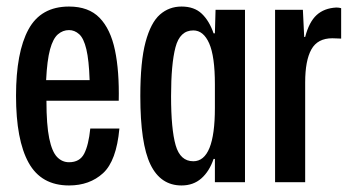

<svg xmlns="http://www.w3.org/2000/svg" viewBox="-20 -557 1082 587"><path d="M191 10Q106 10 67.5 -59.5Q29 -129 29 -264Q29 -397 67 -467Q105 -537 191 -537Q251 -537 284.5 -502.5Q318 -468 331.5 -403.5Q345 -339 343 -249H122Q122 -175 130.5 -134Q139 -93 154.5 -77Q170 -61 191 -61Q224 -61 237.5 -87.5Q251 -114 256 -164H345Q336 -65 295 -27.5Q254 10 191 10ZM191 -465Q172 -465 157 -452Q142 -439 133 -406Q124 -373 121 -312H254Q252 -373 244 -406.5Q236 -440 222 -452.5Q208 -465 191 -465Z M535 10Q471 10 440 -54Q409 -118 409 -263Q409 -369 425 -428.5Q441 -488 469 -512.5Q497 -537 535 -537Q574 -537 597 -515Q620 -493 633 -455H637L639 -527H729V0H637V-71H633Q620 -33 595.5 -11.5Q571 10 535 10ZM571 -64Q637 -64 637 -227V-299Q637 -385 619.5 -424.5Q602 -464 571 -464Q530 -464 516.5 -412.5Q503 -361 503 -263Q503 -162 517 -113Q531 -64 571 -64Z M821 0V-527H906L910 -444H913Q925 -490 948 -511Q971 -532 1008 -534Q1012 -534 1016 -533.5Q1020 -533 1023 -532V-439Q1017 -439 1010.5 -439.5Q1004 -440 996 -440Q951 -440 932 -406Q913 -372 913 -305V0Z"/></svg>

Font: Mona Sans Condensed Medium
Style: Regular
Weight: 500
Width: 3
Designer: Deni Anggara
Foundry: GitHub
Version: Version 1.001; ttfautohint (v1.8.4.7-5d5b);gftools[0.9.31]